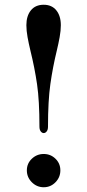

<svg xmlns="http://www.w3.org/2000/svg" viewBox="-20 -774 366 808"><path d="M146 -241Q146 -350 136 -419Q126 -488 108 -561Q101 -590 96 -617.5Q91 -645 91 -668Q91 -707 110 -730.5Q129 -754 164 -754Q198 -754 217 -730.5Q236 -707 236 -668Q236 -645 231 -617.5Q226 -590 219 -561Q202 -491 192 -420.5Q182 -350 182 -241Q182 -228 176.5 -221Q171 -214 164 -214Q157 -214 151.5 -221Q146 -228 146 -241ZM93 -57Q93 -86 114 -106Q135 -126 164 -126Q193 -126 213.5 -106Q234 -86 234 -57Q234 -28 213.5 -7Q193 14 164 14Q135 14 114 -7Q93 -28 93 -57Z"/></svg>

Font: Shippori Mincho
Style: Bold
Weight: 700
Designer: FONTDASU
Foundry: FONTDASU / Google Inc. / but / Adobe
Version: Version 3.110; ttfautohint (v1.8.3)